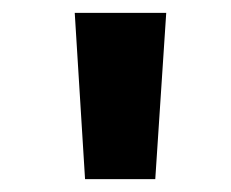

<svg xmlns="http://www.w3.org/2000/svg" viewBox="-20 -749 358 298"><path d="M96 -729 112 -471H221L238 -729Z"/></svg>

Font: Noto Sans Oriya Cond Bold
Style: Bold
Weight: 700
Width: 3
Designer: Amélie Bonet and Sol Matas
Foundry: Google LLC
Version: Version 2.006